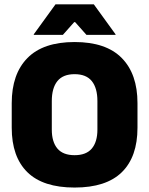

<svg xmlns="http://www.w3.org/2000/svg" viewBox="-20 -847 687 884"><path d="M323.5 16.5Q178 16.5 106 -54.2Q34 -125 34 -259V-372Q34 -506.5 106.5 -580Q179 -653.5 323.5 -653.5Q468 -653.5 540.5 -580Q613 -506.5 613 -372V-259Q613 -125 541 -54.2Q469 16.5 323.5 16.5ZM323.5 -132.5Q377 -132.5 402.8 -163.2Q428.5 -194 428.5 -250V-381.5Q428.5 -441.5 402.8 -473.5Q377 -505.5 323.5 -505.5Q270 -505.5 244.2 -473.5Q218.5 -441.5 218.5 -381.5V-250Q218.5 -194 244.2 -163.2Q270 -132.5 323.5 -132.5ZM235.5 -827H412L512 -689V-686.5H378L326 -745H321.5L269.5 -686.5H135.5V-689Z"/></svg>

Font: Anek Latin Medium ExtraBold
Style: Regular
Weight: 800
Version: Version 1.003